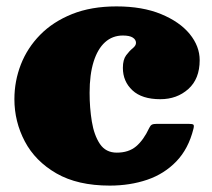

<svg xmlns="http://www.w3.org/2000/svg" viewBox="-20 -560 664 600"><path d="M25 -250Q25 -180 57.5 -118.2Q90 -56.5 156.2 -18.2Q222.5 20 323 20Q386 20 439.8 1.8Q493.5 -16.5 531.2 -55.8Q569 -95 584.5 -157.5Q587 -167.5 584.5 -170.2Q582 -173 569 -173H471Q459.5 -173 454.8 -170.5Q450 -168 446.5 -160.5Q428.5 -122 405.2 -102.5Q382 -83 345 -83Q310.5 -83 292.2 -110.2Q274 -137.5 267 -180.2Q260 -223 260 -270Q260 -327 272.5 -367Q285 -407 308.2 -428Q331.5 -449 364 -449Q385 -449 395 -442.5Q405 -436 405 -426Q405 -417.5 394.8 -409.2Q384.5 -401 374.2 -387.2Q364 -373.5 364 -348Q364 -305.5 393.8 -277.8Q423.5 -250 481 -250Q533 -250 568.5 -281.8Q604 -313.5 604 -372Q604 -415.5 572.8 -453.8Q541.5 -492 483.2 -516Q425 -540 344 -540Q265 -540 205.2 -516Q145.5 -492 105.5 -451.2Q65.5 -410.5 45.2 -358.5Q25 -306.5 25 -250Z"/></svg>

Font: Besley Black
Style: Regular
Weight: 900
Designer: Owen Earl
Foundry: indestructible type*
Version: Version 2.001